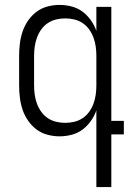

<svg xmlns="http://www.w3.org/2000/svg" viewBox="-20 -548 540 783"><path d="M246 -47Q265 -47 283.5 -51.5Q302 -56 317.5 -66.5Q333 -77 344 -92.5Q355 -108 361.5 -126Q368 -144 370.5 -162.5Q373 -181 373 -200V-320Q373 -339 370.5 -357.5Q368 -376 361.5 -394Q355 -412 344 -427.5Q333 -443 317.5 -453.5Q302 -464 283.5 -468.5Q265 -473 246 -473Q227 -473 208.5 -468.5Q190 -464 174.5 -453.5Q159 -443 148 -427.5Q137 -412 130.5 -394Q124 -376 121.5 -357.5Q119 -339 119 -320V-200Q119 -181 121.5 -162.5Q124 -144 130.5 -126Q137 -108 148 -92.5Q159 -77 174.5 -66.5Q190 -56 208.5 -51.5Q227 -47 246 -47ZM373 215V-98Q365 -75 350.5 -54.5Q336 -34 316.5 -19.5Q297 -5 272.5 1.5Q248 8 223 8Q198 8 173.5 1.5Q149 -5 129 -20Q109 -35 94.5 -56Q80 -77 72 -101Q64 -125 61 -150Q58 -175 58 -200V-320Q58 -345 61 -370Q64 -395 72 -419Q80 -443 94.5 -464Q109 -485 129 -500Q149 -515 173.5 -521.5Q198 -528 223 -528Q248 -528 272.5 -521.5Q297 -515 316.5 -500.5Q336 -486 350.5 -465.5Q365 -445 373 -422V-520H434V-55H485V0H434V215Z"/></svg>

Font: Iosevka Fixed SS04 Light
Style: Regular
Weight: 300
Monospace: yes
Designer: Belleve Invis
Foundry: Belleve Invis
Version: Version 32.5.0